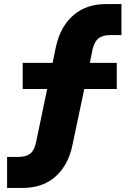

<svg xmlns="http://www.w3.org/2000/svg" viewBox="-20 -736 640 947"><path d="M15 191V38H71Q109 38 129.5 21.5Q150 5 158 -35L222 -342L246 -297H92V-426H267L233 -395L256 -506Q278 -605 341.5 -660.5Q405 -716 504 -716H579V-563H525Q486 -563 465.5 -546.5Q445 -530 436 -490L417 -395L394 -426H556V-297H374L405 -341L337 -19Q316 80 253 135.5Q190 191 91 191Z"/></svg>

Font: Nunito Sans 7pt Black
Style: Regular
Weight: 900
Designer: Vernon Adams
Foundry: Vernon Adams
Version: Version 3.101;gftools[0.9.27]